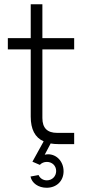

<svg xmlns="http://www.w3.org/2000/svg" viewBox="-20 -680 403 906"><path d="M255 0H330V-53H250C203 -53 180 -76 180 -123V-447H330V-500H180V-660H125V-500H17V-447H125V-130C125 -70 145 -31 186 -13L133 83L168 98C176 89 188 84 201 84C226 84 245 102 245 127C245 152 226 171 201 171C184 171 169 162 162 146L124 153C130 184 161 206 200 206C247 206 280 174 280 128C280 83 248 48 207 48C202 48 196 49 191 50L219 -3C230 -1 242 0 255 0Z"/></svg>

Font: Uncut Sans Light
Style: Regular
Weight: 300
Designer: Kasper Nordkvist
Foundry: UNCUT.wtf
Version: Version 1.304;Glyphs 3.2 (3246)